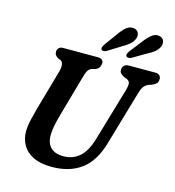

<svg xmlns="http://www.w3.org/2000/svg" viewBox="-133 -1038 1057 1162"><g transform="rotate(15 396.0 -457.0)"><path d="M515.5 -223.5 612.5 -553Q619.5 -578 618.5 -594Q617.5 -610 598.5 -619L582.5 -624.5Q564.5 -634 557.5 -642.5Q550.5 -651 551 -664.5Q551 -679.5 561.5 -689.8Q572 -700 592.5 -700H758Q775 -700 783.5 -691Q792 -682 792 -668.5Q792 -651 783 -641.5Q774 -632 755.5 -624L737.5 -618.5Q715.5 -609 705.2 -593.5Q695 -578 686.5 -548L589.5 -215Q556 -96 482.5 -41.2Q409 13.5 297.5 13.5Q226 13.5 180.2 -9.5Q134.5 -32.5 113.2 -71.2Q92 -110 92.5 -156.5Q93 -191 103 -232Q113 -273 122.5 -308L194 -559.5Q200 -582 197.5 -600.2Q195 -618.5 183.5 -624.5L168 -630Q153.5 -639.5 148.2 -647Q143 -654.5 143 -668Q143.5 -681 152.5 -690.5Q161.5 -700 178 -700H396Q432 -700 431.5 -670Q431 -657 423.8 -645.2Q416.5 -633.5 399.5 -627L379.5 -622Q363.5 -616 355.2 -602.2Q347 -588.5 340.5 -564L268 -308Q255.5 -264 249.2 -232Q243 -200 242.5 -174.5Q241.5 -121.5 269.2 -94.2Q297 -67 348 -67Q407 -67 449 -102.8Q491 -138.5 515.5 -223.5ZM470.5 -861Q492 -892.5 513.2 -911Q534.5 -929.5 561.5 -926Q583.5 -922.5 591.2 -905.5Q599 -888.5 591 -867.5Q582.5 -848 566.2 -833.2Q550 -818.5 522 -803L440.5 -752Q430.5 -746 420.8 -745.2Q411 -744.5 406 -750.5Q401.5 -757.5 404.8 -766Q408 -774.5 415 -785ZM630.5 -860Q653.5 -890.5 675.8 -908.2Q698 -926 724 -920.5Q745 -916 751.8 -898.2Q758.5 -880.5 749 -859.5Q739.5 -840 722.5 -826Q705.5 -812 677.5 -798.5L595.5 -750Q585.5 -744.5 576 -744.5Q566.5 -744.5 562 -750.5Q557.5 -757.5 561.2 -766.2Q565 -775 572 -785Z"/></g></svg>

Font: Fraunces 72pt SuperSoft SemiBold
Style: Italic
Weight: 600
Italic angle: -16°
Version: Version 1.000;[b76b70a41]